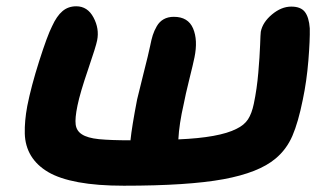

<svg xmlns="http://www.w3.org/2000/svg" viewBox="-20 -615 1024 605"><path d="M370.1 -29.8Q286.6 -29.8 227.1 -40.8Q167.5 -51.8 131.8 -72.8Q96.2 -93.8 77.6 -124.5Q59.1 -155.3 58.1 -194.3Q57.1 -233.4 65.9 -280.8Q78.1 -342.8 103.5 -422.6Q128.9 -502.4 144 -532.2Q158.7 -564.5 176.8 -579.8Q194.8 -595.2 220.2 -595.2Q255.9 -595.2 274.7 -559.8Q293.5 -524.4 286.1 -487.8Q282.7 -469.7 257.6 -396.2Q232.4 -322.8 224.1 -282.2Q215.8 -242.2 218.5 -222.4Q221.2 -202.6 237.8 -191.9Q255.4 -180.2 291.7 -176.5Q328.1 -172.9 391.1 -172.9Q395.5 -215.8 412.1 -301.8Q417.5 -325.7 432.6 -385Q447.8 -444.3 453.1 -470.2Q457 -490.2 461.4 -504.2Q465.8 -518.1 474.1 -532.5Q482.4 -546.9 495.8 -554.4Q509.3 -562 527.8 -562Q572.8 -562 588.4 -525.4Q604 -488.8 592.8 -434.1Q588.9 -414.6 576.4 -364.5Q564 -314.5 559.1 -288.1Q544.4 -224.1 542 -175.8Q670.9 -181.2 725.1 -209Q749.5 -220.7 761.5 -239Q773.4 -257.3 779.8 -288.1Q789.6 -335 793.9 -386Q798.3 -437 799.6 -472.9Q800.8 -508.8 801.8 -515.1Q807.6 -544.9 837.2 -569.6Q866.7 -594.2 897.9 -594.2Q927.7 -594.2 940.7 -577.4Q953.6 -560.5 956.1 -525.9Q957 -489.7 951.7 -424.1Q946.3 -358.4 934.1 -300.8Q919.9 -230 901.4 -187Q882.8 -144 848.1 -115.2Q795.4 -70.8 684.1 -50.3Q572.8 -29.8 370.1 -29.8Z"/></svg>

Font: Shantell Sans Irregular Bouncy
Style: Bold Italic
Weight: 700
Italic angle: -11.31°
Designer: Stephen Nixon, Anya Danilova, Shantell Martin
Foundry: Arrow Type
Version: Version 1.006;[9816181b4]